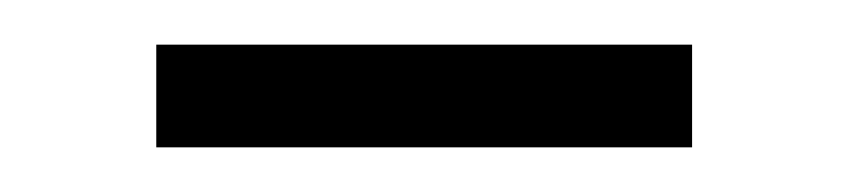

<svg xmlns="http://www.w3.org/2000/svg" viewBox="-20 -554 379 86"><path d="M50 -488V-534H290V-488Z"/></svg>

Font: Frankia
Style: Regular
Weight: 400
Version: Version 001.000